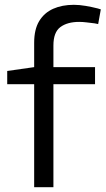

<svg xmlns="http://www.w3.org/2000/svg" viewBox="-20 -778 439 798"><path d="M122 0V-428H10V-483L122 -499V-600Q122 -656 143 -690.5Q164 -725 201 -741.5Q238 -758 287 -758Q310 -758 336 -753.5Q362 -749 386 -743L399 -739L388 -678L373 -681Q355 -683 339.5 -685Q324 -687 309 -687Q260 -687 231 -665.5Q202 -644 202 -589V-499H375V-428H202V0Z"/></svg>

Font: REM Medium Light
Style: Regular
Weight: 300
Version: Version 1.005;gftools[0.9.28]